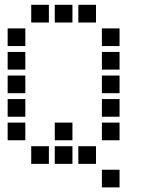

<svg xmlns="http://www.w3.org/2000/svg" viewBox="-20 -708 640 815"><path d="M113.5 -687.5Q112.5 -687.5 112.5 -687.5Q112.5 -687.5 112.5 -686.5V-613.5Q112.5 -612.5 112.5 -612.5Q112.5 -612.5 113.5 -612.5H186.5Q187.5 -612.5 187.5 -612.5Q187.5 -612.5 187.5 -613.5V-686.5Q187.5 -687.5 187.5 -687.5Q187.5 -687.5 186.5 -687.5ZM213.5 -687.5Q212.5 -687.5 212.5 -687.5Q212.5 -687.5 212.5 -686.5V-613.5Q212.5 -612.5 212.5 -612.5Q212.5 -612.5 213.5 -612.5H286.5Q287.5 -612.5 287.5 -612.5Q287.5 -612.5 287.5 -613.5V-686.5Q287.5 -687.5 287.5 -687.5Q287.5 -687.5 286.5 -687.5ZM313.5 -687.5Q312.5 -687.5 312.5 -687.5Q312.5 -687.5 312.5 -686.5V-613.5Q312.5 -612.5 312.5 -612.5Q312.5 -612.5 313.5 -612.5H386.5Q387.5 -612.5 387.5 -612.5Q387.5 -612.5 387.5 -613.5V-686.5Q387.5 -687.5 387.5 -687.5Q387.5 -687.5 386.5 -687.5ZM13.5 -587.5Q12.5 -587.5 12.5 -587.5Q12.5 -587.5 12.5 -586.5V-513.5Q12.5 -512.5 12.5 -512.5Q12.5 -512.5 13.5 -512.5H86.5Q87.5 -512.5 87.5 -512.5Q87.5 -512.5 87.5 -513.5V-586.5Q87.5 -587.5 87.5 -587.5Q87.5 -587.5 86.5 -587.5ZM413.5 -587.5Q412.5 -587.5 412.5 -587.5Q412.5 -587.5 412.5 -586.5V-513.5Q412.5 -512.5 412.5 -512.5Q412.5 -512.5 413.5 -512.5H486.5Q487.5 -512.5 487.5 -512.5Q487.5 -512.5 487.5 -513.5V-586.5Q487.5 -587.5 487.5 -587.5Q487.5 -587.5 486.5 -587.5ZM13.5 -487.5Q12.5 -487.5 12.5 -487.5Q12.5 -487.5 12.5 -486.5V-413.5Q12.5 -412.5 12.5 -412.5Q12.5 -412.5 13.5 -412.5H86.5Q87.5 -412.5 87.5 -412.5Q87.5 -412.5 87.5 -413.5V-486.5Q87.5 -487.5 87.5 -487.5Q87.5 -487.5 86.5 -487.5ZM413.5 -487.5Q412.5 -487.5 412.5 -487.5Q412.5 -487.5 412.5 -486.5V-413.5Q412.5 -412.5 412.5 -412.5Q412.5 -412.5 413.5 -412.5H486.5Q487.5 -412.5 487.5 -412.5Q487.5 -412.5 487.5 -413.5V-486.5Q487.5 -487.5 487.5 -487.5Q487.5 -487.5 486.5 -487.5ZM13.5 -387.5Q12.5 -387.5 12.5 -387.5Q12.5 -387.5 12.5 -386.5V-313.5Q12.5 -312.5 12.5 -312.5Q12.5 -312.5 13.5 -312.5H86.5Q87.5 -312.5 87.5 -312.5Q87.5 -312.5 87.5 -313.5V-386.5Q87.5 -387.5 87.5 -387.5Q87.5 -387.5 86.5 -387.5ZM413.5 -387.5Q412.5 -387.5 412.5 -387.5Q412.5 -387.5 412.5 -386.5V-313.5Q412.5 -312.5 412.5 -312.5Q412.5 -312.5 413.5 -312.5H486.5Q487.5 -312.5 487.5 -312.5Q487.5 -312.5 487.5 -313.5V-386.5Q487.5 -387.5 487.5 -387.5Q487.5 -387.5 486.5 -387.5ZM13.5 -287.5Q12.5 -287.5 12.5 -287.5Q12.5 -287.5 12.5 -286.5V-213.5Q12.5 -212.5 12.5 -212.5Q12.5 -212.5 13.5 -212.5H86.5Q87.5 -212.5 87.5 -212.5Q87.5 -212.5 87.5 -213.5V-286.5Q87.5 -287.5 87.5 -287.5Q87.5 -287.5 86.5 -287.5ZM413.5 -287.5Q412.5 -287.5 412.5 -287.5Q412.5 -287.5 412.5 -286.5V-213.5Q412.5 -212.5 412.5 -212.5Q412.5 -212.5 413.5 -212.5H486.5Q487.5 -212.5 487.5 -212.5Q487.5 -212.5 487.5 -213.5V-286.5Q487.5 -287.5 487.5 -287.5Q487.5 -287.5 486.5 -287.5ZM13.5 -187.5Q12.5 -187.5 12.5 -187.5Q12.5 -187.5 12.5 -186.5V-113.5Q12.5 -112.5 12.5 -112.5Q12.5 -112.5 13.5 -112.5H86.5Q87.5 -112.5 87.5 -112.5Q87.5 -112.5 87.5 -113.5V-186.5Q87.5 -187.5 87.5 -187.5Q87.5 -187.5 86.5 -187.5ZM213.5 -187.5Q212.5 -187.5 212.5 -187.5Q212.5 -187.5 212.5 -186.5V-113.5Q212.5 -112.5 212.5 -112.5Q212.5 -112.5 213.5 -112.5H286.5Q287.5 -112.5 287.5 -112.5Q287.5 -112.5 287.5 -113.5V-186.5Q287.5 -187.5 287.5 -187.5Q287.5 -187.5 286.5 -187.5ZM413.5 -187.5Q412.5 -187.5 412.5 -187.5Q412.5 -187.5 412.5 -186.5V-113.5Q412.5 -112.5 412.5 -112.5Q412.5 -112.5 413.5 -112.5H486.5Q487.5 -112.5 487.5 -112.5Q487.5 -112.5 487.5 -113.5V-186.5Q487.5 -187.5 487.5 -187.5Q487.5 -187.5 486.5 -187.5ZM113.5 -87.5Q112.5 -87.5 112.5 -87.5Q112.5 -87.5 112.5 -86.5V-13.5Q112.5 -12.5 112.5 -12.5Q112.5 -12.5 113.5 -12.5H186.5Q187.5 -12.5 187.5 -12.5Q187.5 -12.5 187.5 -13.5V-86.5Q187.5 -87.5 187.5 -87.5Q187.5 -87.5 186.5 -87.5ZM213.5 -87.5Q212.5 -87.5 212.5 -87.5Q212.5 -87.5 212.5 -86.5V-13.5Q212.5 -12.5 212.5 -12.5Q212.5 -12.5 213.5 -12.5H286.5Q287.5 -12.5 287.5 -12.5Q287.5 -12.5 287.5 -13.5V-86.5Q287.5 -87.5 287.5 -87.5Q287.5 -87.5 286.5 -87.5ZM313.5 -87.5Q312.5 -87.5 312.5 -87.5Q312.5 -87.5 312.5 -86.5V-13.5Q312.5 -12.5 312.5 -12.5Q312.5 -12.5 313.5 -12.5H386.5Q387.5 -12.5 387.5 -12.5Q387.5 -12.5 387.5 -13.5V-86.5Q387.5 -87.5 387.5 -87.5Q387.5 -87.5 386.5 -87.5ZM413.5 12.5Q412.5 12.5 412.5 12.5Q412.5 12.5 412.5 13.5V86.5Q412.5 87.5 412.5 87.5Q412.5 87.5 413.5 87.5H486.5Q487.5 87.5 487.5 87.5Q487.5 87.5 487.5 86.5V13.5Q487.5 12.5 487.5 12.5Q487.5 12.5 486.5 12.5Z"/></svg>

Font: Doto Black
Style: Regular
Weight: 900
Monospace: yes
Version: Version 1.000